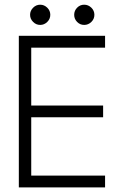

<svg xmlns="http://www.w3.org/2000/svg" viewBox="-20 -816 561 836"><path d="M155 -795.5Q172.5 -795.5 185.8 -782.5Q199 -769.5 199 -751.5Q199 -733.5 185.8 -720.5Q172.5 -707.5 155 -707.5Q137 -707.5 124 -720.8Q111 -734 111 -751.5Q111 -769 124 -782.2Q137 -795.5 155 -795.5ZM315.8 -782.5Q328.5 -795.5 346.5 -795.5Q364.5 -795.5 377.8 -782.5Q391 -769.5 391 -751.5Q391 -733.5 377.8 -720.5Q364.5 -707.5 346.5 -707.5Q328.5 -707.5 315.8 -720.5Q303 -733.5 303 -751.5Q303 -769.5 315.8 -782.5ZM62 -660H437.5V-608.5H116V-356.5H429V-305.5H116V-51.5H437.5V0H62Z"/></svg>

Font: League Spartan Light
Style: Regular
Weight: 277
Foundry: The League of Moveable Type
Version: Version 2.002